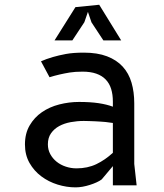

<svg xmlns="http://www.w3.org/2000/svg" viewBox="-20 -780 690 808"><path d="M555 0H455V-81L408 -25Q399.5 -18.5 386.2 -12.5Q373 -6.5 358 -1.8Q343 3 327.5 5.8Q312 8.5 298 8.5Q260.5 8.5 222.5 -3.2Q184.5 -15 154 -37.8Q123.5 -60.5 104.2 -94.2Q85 -128 85 -172Q85 -218.5 104.8 -252.2Q124.5 -286 156.5 -308Q188.5 -330 229.5 -340.5Q270.5 -351 312.5 -351Q360 -351 395 -345.8Q430 -340.5 455 -331V-352.5Q455 -382 447.8 -405.5Q440.5 -429 425 -445.2Q409.5 -461.5 385.2 -470Q361 -478.5 327.5 -478.5Q296 -478.5 273.2 -474.8Q250.5 -471 231 -466.5Q219.5 -464 209 -461Q198.5 -458 188.5 -455L152.5 -522Q173.5 -531.5 202.5 -540Q226.5 -547 257.2 -552.8Q288 -558.5 332.5 -558.5Q390 -558.5 430.5 -543Q471 -527.5 496.5 -499.5Q522 -471.5 533.5 -432.2Q545 -393 545 -345V-90ZM455 -262.5 425 -266.5Q418 -267 406.5 -268Q395 -269 381.8 -269.5Q368.5 -270 355.2 -270.5Q342 -271 332.5 -271Q304.5 -271 277.5 -266Q250.5 -261 229.2 -249.5Q208 -238 194.8 -219.2Q181.5 -200.5 181.5 -172.5Q181.5 -150 191.5 -131.5Q201.5 -113 218.2 -99.5Q235 -86 256.8 -78.8Q278.5 -71.5 302 -71.5Q348.5 -71.5 385.5 -89.2Q422.5 -107 455 -137ZM490 -610H415L365 -686L350 -730L335 -686.5L284.5 -610H209.5L297.5 -750L397.5 -760Z"/></svg>

Font: B612 Mono
Style: Regular
Weight: 400
Version: Version 1.005